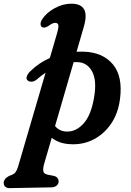

<svg xmlns="http://www.w3.org/2000/svg" viewBox="-104 -750 690 1013"><path d="M88 -329Q75.5 -319.5 62.5 -319Q49.5 -318.5 41.5 -326Q32.5 -334 37.8 -348.2Q43 -362.5 58 -376Q102 -419 159 -444L191.5 -555.5Q205.5 -600.5 204.2 -615Q203 -629.5 187 -629.5Q173 -629.5 149.5 -611.5Q129.5 -600.5 118.5 -606.5Q110.5 -611.5 110 -623Q109.5 -634.5 119 -649Q141.5 -683.5 184.8 -707Q228 -730.5 272.5 -730.5Q322.5 -730.5 339.5 -701Q356.5 -671.5 338 -608L300 -477Q317.5 -478 335 -477.5Q437 -475 491 -411.2Q545 -347.5 529 -226.5Q519 -151.5 482.5 -97.8Q446 -44 392 -15.5Q338 13 275 11Q241 10.5 214.5 1.5Q188 -7.5 169 -23L127 121Q122.5 138.5 124.5 153Q126.5 167.5 147.5 171.5L177.5 177.5Q193.5 181 199.2 189Q205 197 205.5 205.5Q205.5 220.5 194.5 229.5Q183.5 238.5 165.5 238.5L-53.5 242.5Q-65.5 243 -75 236Q-84.5 229 -84.5 214Q-84.5 205 -77.5 195.2Q-70.5 185.5 -52 176.5Q-31.5 170.5 -23.2 160Q-15 149.5 -9.5 132L136.5 -366.5Q112.5 -350.5 88 -329ZM245 -56Q295.5 -53 336.8 -98.2Q378 -143.5 393.5 -243Q406.5 -326 382.8 -371.2Q359 -416.5 314 -421.5Q299.5 -423 284.5 -422L186.5 -85Q208.5 -58 245 -56Z"/></svg>

Font: Fraunces 9pt Soft SemiBold
Style: Italic
Weight: 600
Italic angle: -16°
Version: Version 1.000;[b76b70a41]